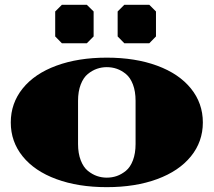

<svg xmlns="http://www.w3.org/2000/svg" viewBox="-20 -770 890 800"><path d="M470.2 -722.2 498 -750H602.1L629.9 -722.2V-618.2L602.1 -589.8H498L470.2 -618.2ZM210 -722.2 237.8 -750H341.8L370.1 -722.2V-618.2L341.8 -589.8H237.8L210 -618.2ZM634.8 -23.7Q543.9 9.8 424.8 9.8Q305.7 9.8 214.8 -23.7Q124 -57.1 74.5 -118.4Q24.9 -179.7 24.9 -259.8Q24.9 -339.8 74.5 -401.4Q124 -462.9 214.8 -496.3Q305.7 -529.8 424.8 -529.8Q543.9 -529.8 634.8 -496.3Q725.6 -462.9 775.4 -401.4Q825.2 -339.8 825.2 -259.8Q825.2 -179.7 775.4 -118.4Q725.6 -57.1 634.8 -23.7ZM424.8 -490.2Q403.8 -490.2 384 -483.4Q364.3 -476.6 345.9 -461.7Q327.6 -446.8 316.4 -418Q305.2 -389.2 305.2 -350.1V-169.9Q305.2 -130.9 316.4 -102.1Q327.6 -73.2 345.9 -58.3Q364.3 -43.5 384 -36.6Q403.8 -29.8 424.8 -29.8Q446.8 -29.8 466.6 -36.6Q486.3 -43.5 504.6 -58.3Q522.9 -73.2 533.9 -102.1Q544.9 -130.9 544.9 -169.9V-350.1Q544.9 -389.2 533.9 -418Q522.9 -446.8 504.6 -461.7Q486.3 -476.6 466.6 -483.4Q446.8 -490.2 424.8 -490.2Z"/></svg>

Font: Yokawerad
Style: Regular
Weight: 500
Designer: gluk
Foundry: gluk
Version: Version 0.79